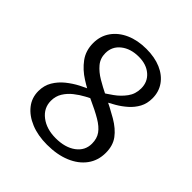

<svg xmlns="http://www.w3.org/2000/svg" viewBox="-198 -884 1037 1037"><g transform="rotate(45 320.5 -365.0)"><path d="M350 -407Q419 -374 469.5 -344.5Q520 -315 547.5 -278Q575 -241 575 -186Q575 -127 543 -83.5Q511 -40 453.5 -16Q396 8 319 8Q249 8 195.5 -14Q142 -36 111.5 -74.5Q81 -113 81 -164Q81 -207 101 -240.5Q121 -274 152 -299Q183 -324 217.5 -342Q252 -360 281 -371L335 -349Q311 -338 282 -322.5Q253 -307 226.5 -286Q200 -265 183 -237.5Q166 -210 166 -175Q166 -120 211.5 -85Q257 -50 327 -50Q399 -50 443 -82.5Q487 -115 487 -168Q487 -207 468 -233.5Q449 -260 410 -283Q371 -306 311 -333Q264 -355 216.5 -385Q169 -415 138 -457Q107 -499 107 -557Q107 -611 136 -652Q165 -693 216 -715.5Q267 -738 333 -738Q397 -738 444.5 -717.5Q492 -697 518.5 -659.5Q545 -622 545 -572Q545 -532 528.5 -501.5Q512 -471 485.5 -447.5Q459 -424 429 -406.5Q399 -389 372 -375L325 -397Q351 -413 383.5 -436Q416 -459 440 -491.5Q464 -524 464 -567Q464 -617 428 -648Q392 -679 334 -679Q272 -679 232 -647.5Q192 -616 192 -565Q192 -525 216 -496.5Q240 -468 276.5 -446.5Q313 -425 350 -407Z"/></g></svg>

Font: Hahmlet
Style: Regular
Weight: 400
Designer: Minjoo Ham & Mark Frömberg
Foundry: hypertype
Version: Version 1.002